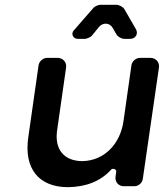

<svg xmlns="http://www.w3.org/2000/svg" viewBox="-20 -772 693 796"><path d="M360 -623 391 -661C408 -680 436 -678 448 -655L463 -629C468 -620 484 -611 494 -611H520C542 -611 555 -632 543 -652L495 -735C490 -743 474 -752 464 -752H394C388 -752 372 -745 368 -740L286 -646C273 -632 283 -611 302 -611H333C340 -611 355 -618 360 -623ZM604 -532H560C543 -532 528 -518 525 -502L492 -270C479 -177 414 -106 322 -104C245 -104 205 -153 217 -233L254 -492C257 -514 241 -532 219 -532H175C158 -532 143 -518 140 -502L97 -201C79 -74 140 4 262 4C334 3 396 -19 441 -69C448 -76 463 -70 462 -61L459 -40C456 -18 471 0 493 0H538C554 0 570 -14 572 -30L639 -492C642 -514 626 -532 604 -532Z"/></svg>

Font: Trueno
Style: RoundIt
Weight: 400
Designer: Julieta Ulanovsky, Jasper
Foundry: Julieta Ulanovsky, Cannot Into Space Fonts
Version: Version 3.001